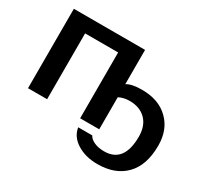

<svg xmlns="http://www.w3.org/2000/svg" viewBox="-171 -894 1445 1359"><g transform="rotate(30 552.0 -214.5)"><path d="M652 -369Q692 -394 775 -394Q913 -394 992 -316Q1072 -239 1072 -108Q1072 51 990 135.5Q908 220 762 220Q665 220 595 176Q527 133 516 62H631Q643 87 677.5 102.5Q712 118 759 118Q921 118 921 -95Q921 -183 872 -232.5Q823 -282 739 -282Q690 -282 652 -262V0H496V-538H226V0H70V-649H652Z"/></g></svg>

Font: Play
Style: Bold
Weight: 700
Designer: Jonas Hecksher (Cyrillic expansion: Cyreal)
Foundry: Jonas Hecksher, Playtype, e-types AS
Version: Version 2.101; ttfautohint (v1.5.65-e2d9)